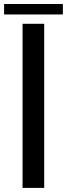

<svg xmlns="http://www.w3.org/2000/svg" viewBox="-54 -916 326 936"><path d="M56 0V-800H161.5V0ZM-34 -896.5H252.5V-845.5H-34Z"/></svg>

Font: Big Shoulders Medium
Style: Regular
Weight: 500
Designer: Patric King
Foundry: XO Type Co
Version: Version 2.002